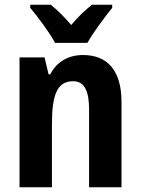

<svg xmlns="http://www.w3.org/2000/svg" viewBox="-20 -786 590 806"><path d="M451 -766H366C337 -743 309 -717 279 -681C249 -716 220 -745 193 -766H107V-753C139 -715 189 -648 211 -606H347C371 -650 421 -716 451 -753ZM329 -555C268 -555 219 -528 191 -474H184L167 -545H62V0H198V-263C198 -387 219 -445 287 -445C335 -445 354 -404 354 -325V0H490V-359C490 -492 429 -555 329 -555Z"/></svg>

Font: Noto Sans Display SemiCondensed
Style: Bold
Weight: 700
Width: 4
Designer: Monotype Design Team
Foundry: Monotype Imaging Inc.
Version: Version 1.900